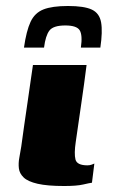

<svg xmlns="http://www.w3.org/2000/svg" viewBox="-20 -616 377 641"><path d="M269 -399Q261 -335 251.5 -271Q242 -207 233 -143Q227 -103 232 -83.5Q237 -64 272 -64Q280 -64 286.5 -66.5Q293 -69 295 -70L287 -6Q279 -5 257.5 0Q236 5 194 5Q138 5 105.5 -2.5Q73 -10 59 -23.5Q45 -37 43 -54Q41 -71 44.5 -89.5Q48 -108 51 -127Q55 -156 60.5 -195.5Q66 -235 72 -274.5Q78 -314 82.5 -347.5Q87 -381 90 -399Q135 -399 179.5 -399Q224 -399 269 -399ZM207 -596Q261 -596 286.5 -584Q312 -572 317.5 -541.5Q323 -511 315 -457H250Q256 -499 246 -515Q236 -531 198 -531Q158 -531 145 -514Q132 -497 127 -457H60Q68 -513 82 -543Q96 -573 125 -584.5Q154 -596 207 -596Z"/></svg>

Font: Genos Thin ExtraBold
Style: Italic
Weight: 800
Italic angle: -8°
Version: Version 1.010